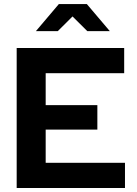

<svg xmlns="http://www.w3.org/2000/svg" viewBox="-20 -940 685 960"><path d="M63.4 0V-700H600.9V-574.1H208.4V-414.2H466.8V-292.1H208.4V-125.9H604.9V0ZM416.6 -784.3 342.6 -857.8 268.9 -784.3H159.5L274.2 -919.6H414.3L529.1 -784.3Z"/></svg>

Font: Red Hat Display
Style: Regular
Weight: 300
Designer: Pentagram, MCKL
Foundry: Pentagram, MCKL
Version: Version 1.023